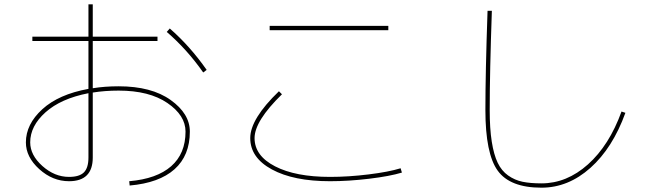

<svg xmlns="http://www.w3.org/2000/svg" viewBox="-20 -820 3040 890"><path d="M753 -672 767 -688Q861 -606 938 -496L922 -484Q847 -591 753 -672ZM390 -388Q262 -363 191 -299.5Q120 -236 120 -160Q120 -101 176.5 -50.5Q233 0 300 0Q348 0 369 -21Q390 -42 390 -90ZM410 -391V-90Q410 20 300 20Q224 20 162 -36Q100 -92 100 -160Q100 -244 176 -313.5Q252 -383 390 -408V-630H130V-650H390V-800H410V-650H710V-630H410V-411Q466 -420 530 -420Q682 -420 771 -356.5Q860 -293 860 -210Q860 -99 789 -35.5Q718 28 581 40L579 20Q707 9 773.5 -49.5Q840 -108 840 -210Q840 -285 756 -342.5Q672 -400 530 -400Q466 -400 410 -391Z M1230 -680V-700H1780V-680ZM1140 -180Q1140 -269 1273 -397L1287 -383Q1160 -259 1160 -180Q1160 -98 1255 -49Q1350 0 1510 0Q1595 0 1688.5 -11.5Q1782 -23 1837 -40L1843 -20Q1787 -3 1691.5 8.5Q1596 20 1510 20Q1341 20 1240.5 -34.5Q1140 -89 1140 -180Z M2230 -310Q2230 -483 2240 -770H2260Q2250 -483 2250 -310Q2250 -224 2259.5 -163.5Q2269 -103 2287 -65.5Q2305 -28 2335.5 -6.5Q2366 15 2402 22.5Q2438 30 2490 30Q2607 30 2705.5 -58Q2804 -146 2861 -303L2879 -297Q2820 -134 2717 -42Q2614 50 2490 50Q2344 50 2287 -29Q2230 -108 2230 -310Z"/></svg>

Font: M PLUS 1p Thin
Style: Regular
Weight: 250
Version: Version 1.062